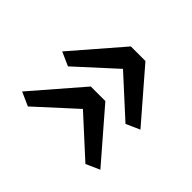

<svg xmlns="http://www.w3.org/2000/svg" viewBox="-97 -638 708 708"><g transform="rotate(-45 256.5 -284.0)"><path d="M52 -134 189 -284 52 -434 76 -488 268 -322V-246L76 -80ZM261 -134 398 -284 261 -434 285 -488 477 -322V-246L285 -80Z"/></g></svg>

Font: IBM Plex Sans Arabic
Style: Regular
Weight: 400
Designer: Mike Abbink, Paul van der Laan, Pieter van Rosmalen, Wael Morcos, Khajak Apelian
Foundry: Bold Monday
Version: Version 1.1